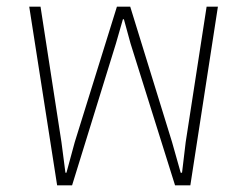

<svg xmlns="http://www.w3.org/2000/svg" viewBox="-20 -558 744 578"><path d="M68 -538H102L165 -130L177 -38H180L205 -130L332 -538H372L498 -130L524 -38H528L539 -130L602 -538H636L553 0H507L373 -427L353 -500H350L329 -427L197 0H152Z"/></svg>

Font: IBM Plex Sans Thai ExtraLight
Style: Regular
Weight: 200
Designer: Mike Abbink, Paul van der Laan, Pieter van Rosmalen, Ben Mitchell, Mark Frömberg
Foundry: Bold Monday
Version: Version 1.1